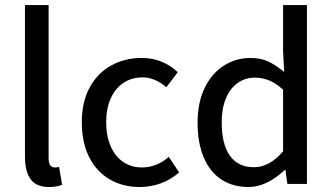

<svg xmlns="http://www.w3.org/2000/svg" viewBox="-20 -730 1317 762"><path d="M172.9 -710V-102.1Q172.9 -83 179.4 -74.2Q186 -65.4 196.3 -65.4Q205.6 -65.4 214.4 -67.4L226.6 3.4Q205.6 12.2 174.8 12.2Q124.5 12.2 101.8 -18.3Q79.1 -48.8 79.1 -108.4V-710Z M685.5 -443.4 640.1 -383.8Q594.7 -422.9 545.9 -422.9Q503.4 -422.9 470.7 -401.6Q438 -380.4 419.7 -340.1Q401.4 -299.8 401.4 -245.1Q401.4 -190.4 419.2 -149.7Q437 -108.9 469 -87.2Q501 -65.4 543 -65.4Q602.1 -65.4 649.9 -107.4L690.9 -45.9Q658.2 -17.1 618.2 -2.4Q578.1 12.2 534.2 12.2Q468.3 12.2 416.3 -17.6Q364.3 -47.4 334.5 -105.2Q304.7 -163.1 304.7 -245.1Q304.7 -326.7 336.7 -384.3Q368.7 -441.9 422.6 -470.9Q476.6 -500 541.5 -500Q586.9 -500 622.8 -484.6Q658.7 -469.2 685.5 -443.4Z M1107.9 -444.3 1103.5 -526.4V-710H1198.2V0H1120.6L1112.8 -55.7H1109.9Q1079.1 -25.4 1041.7 -6.6Q1004.4 12.2 965.8 12.2Q904.8 12.2 859.4 -17.1Q814 -46.4 789.1 -104Q764.2 -161.6 764.2 -244.1Q764.2 -323.7 792.5 -381.6Q820.8 -439.5 868.7 -469.7Q916.5 -500 974.1 -500Q1013.7 -500 1043.7 -486.3Q1073.7 -472.7 1107.9 -444.3ZM1103.5 -129.4V-374Q1075.7 -399.4 1048.6 -410.6Q1021.5 -421.9 992.2 -421.9Q953.6 -421.9 923.6 -400.9Q893.6 -379.9 876.7 -339.8Q859.9 -299.8 859.9 -245.1Q859.9 -157.7 892.3 -112.1Q924.8 -66.4 987.3 -66.4Q1019 -66.4 1047.4 -81.8Q1075.7 -97.2 1103.5 -129.4Z"/></svg>

Font: Varta SemiBold
Style: Regular
Weight: 600
Designer: Joana Correia, Viktoriya Grabowska, Eben Sorkin
Foundry: Sorkin Type
Version: Version 1.003; ttfautohint (v1.3) -l 8 -r 24 -G 200 -x 12 -H